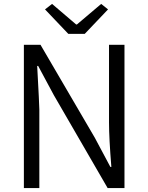

<svg xmlns="http://www.w3.org/2000/svg" viewBox="-20 -961 758 981"><path d="M102 -732H187L464 -258L544 -108H549Q537 -254 537 -335V-732H616V0H530L255 -475L175 -624H170Q181 -423 181 -401V0H102ZM210 -913 246 -941 369 -836H373L497 -941L532 -913L413 -788H329Z"/></svg>

Font: Source Han Sans CN Normal
Style: Regular
Weight: 350
Designer: Ryoko NISHIZUKA 西塚涼子 (kana, bopomofo & ideographs); Paul D. Hunt (Latin, Greek & Cyrillic); Sandoll Communications 산돌커뮤니
Foundry: Adobe
Version: Version 2.004;hotconv 1.0.118;makeotfexe 2.5.65603